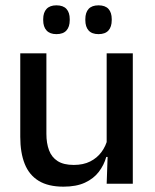

<svg xmlns="http://www.w3.org/2000/svg" viewBox="-20 -689 580 720"><path d="M154 -489V-187Q154 -152 163.8 -125.8Q173.5 -99.5 196 -85Q218.5 -70.5 256.5 -70.5Q292.5 -70.5 318.2 -83.5Q344 -96.5 360.5 -118.8Q377 -141 383.5 -168.5L399.5 -100.5H378.5Q370 -70 350.5 -44.5Q331 -19 298.5 -4Q266 11 218 11Q161 11 125.2 -10.8Q89.5 -32.5 72.8 -74.2Q56 -116 56 -176V-489ZM478 -489V0H380L384 -114.5L380 -120.5V-489ZM191.5 -561Q167 -561 154.5 -574.8Q142 -588.5 142 -613.5V-617Q142 -642 154.5 -655.5Q167 -669 191.5 -669Q217 -669 229.2 -655.5Q241.5 -642 241.5 -617V-613.5Q241.5 -588.5 229.2 -574.8Q217 -561 191.5 -561ZM349.5 -561Q324.5 -561 312.2 -574.8Q300 -588.5 300 -613.5V-617Q300 -642 312.2 -655.5Q324.5 -669 349.5 -669Q374.5 -669 386.8 -655.5Q399 -642 399 -617V-613.5Q399 -588.5 386.8 -574.8Q374.5 -561 349.5 -561Z"/></svg>

Font: Anek Gujarati Medium
Style: Regular
Weight: 500
Designer: Mrunmayee Ghaisas (Gujarati), Yesha Goshar (Latin)
Foundry: Ek Type
Version: Version 1.003